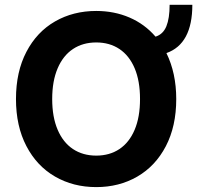

<svg xmlns="http://www.w3.org/2000/svg" viewBox="-20 -762 823 792"><path d="M666.5 -543Q707 -460.4 707 -353.5Q707 -241.2 664.1 -158.9Q621.1 -76.7 546.1 -33.4Q471.2 9.8 377 9.8Q282.2 9.8 207 -33.7Q131.8 -77.1 88.9 -159.4Q45.9 -241.7 45.9 -353.5Q45.9 -465.8 88.9 -548.1Q131.8 -630.4 207 -673.6Q282.2 -716.8 377 -716.8Q451.2 -716.8 514.2 -689.7Q577.1 -662.6 621.6 -610.8Q652.8 -620.6 666.3 -653.6Q679.7 -686.5 679.7 -742.2H773.4Q773.4 -580.6 666.5 -543ZM377 -586.9Q321.8 -586.9 281 -559.8Q240.2 -532.7 217.8 -480.2Q195.3 -427.7 195.3 -353.5Q195.3 -279.3 217.8 -226.8Q240.2 -174.3 281 -147.2Q321.8 -120.1 377 -120.1Q432.1 -120.1 472.7 -147.2Q513.2 -174.3 535.4 -226.6Q557.6 -278.8 557.6 -353.5Q557.6 -428.2 535.4 -480.5Q513.2 -532.7 472.7 -559.8Q432.1 -586.9 377 -586.9Z"/></svg>

Font: Pretendard JP
Style: Bold
Weight: 700
Designer: Base glyphs from Inter by Rasmus Andersson; Hangeul glyphs from Noto Sans CJK(Source Han Sans) by Jang Soo-young and Kan
Foundry: Kil Hyung-jin
Version: Version 1.309